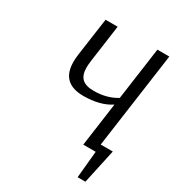

<svg xmlns="http://www.w3.org/2000/svg" viewBox="-194 -764 953 1046"><g transform="rotate(30 282.5 -240.5)"><path d="M561 -650 477 -48H553L506 169H457L473 0H395L433 -274Q367 -230 262 -230Q123 -230 123 -364Q123 -385 126 -409L160 -650H236L204 -420Q200 -386 200 -375Q200 -326 223.5 -304Q247 -282 297 -282Q379 -282 440 -320L486 -650Z"/></g></svg>

Font: Arsenal
Style: Italic
Weight: 400
Italic angle: -9.10001°
Designer: Andrij Shevchenko
Foundry: Stairsfor
Version: Version 2.001;PS 002.001;hotconv 1.0.88;makeotf.lib2.5.64775